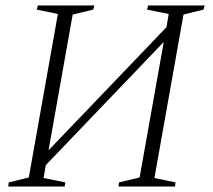

<svg xmlns="http://www.w3.org/2000/svg" viewBox="-20 -680 776 700"><path d="M10 0 12 -15 85 -33 191 -629 114 -645 118 -660H324L320 -645L245 -627L157 -132L587 -581L595 -629L516 -645L520 -660H726L722 -645L649 -627L543 -31L620 -15L618 0H412L414 -15L489 -33L577 -527L147 -78L139 -31L218 -15L216 0Z"/></svg>

Font: Spectral SC ExtraLight
Style: Italic
Weight: 275
Italic angle: -10°
Designer: Jean-Baptiste Levee
Foundry: Production Type
Version: Version 2.001